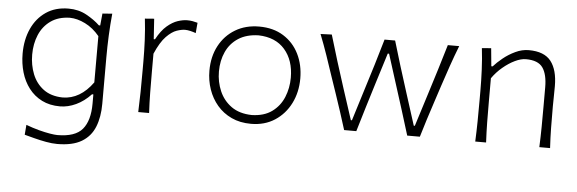

<svg xmlns="http://www.w3.org/2000/svg" viewBox="-48 -679 3134 1042"><g transform="rotate(5 1519.0 -157.5)"><path d="M289.1 210.9Q261.7 210.9 228.3 204.8Q194.8 198.7 163.3 190.4Q131.8 182.1 109.9 176.3L114.3 122.1Q150.4 135.7 184.6 144.8Q218.8 153.8 245.6 158.2Q272.5 162.6 286.1 162.6Q383.3 162.6 422.6 115.7Q461.9 68.8 461.9 -23.9V-74.2H454.6Q417.5 -34.7 373.8 -14.2Q330.1 6.3 286.6 6.3Q230.5 6.3 188 -15.1Q145.5 -36.6 116.9 -74Q88.4 -111.3 74.2 -159.7Q60.1 -208 60.1 -261.7Q60.1 -337.4 87.2 -397.2Q114.3 -457 165.3 -491.7Q216.3 -526.4 288.1 -526.4Q342.3 -526.4 385.5 -502.7Q428.7 -479 459 -450.2H466.3L472.7 -515.6L525.9 -519.5Q520 -460 517.3 -399.2Q514.6 -338.4 514.6 -281.2V-27.3Q514.6 44.4 493.2 98.1Q471.7 151.9 422.4 181.4Q373 210.9 289.1 210.9ZM296.9 -43Q392.6 -43.9 461.4 -139.6V-391.6Q426.8 -433.6 383.1 -455.3Q339.4 -477.1 298.8 -477.5Q236.3 -476.1 194.8 -446.5Q153.3 -417 132.8 -368.4Q112.3 -319.8 112.3 -260.7Q112.3 -204.1 131.8 -154.8Q151.4 -105.5 192.1 -75Q232.9 -44.4 296.9 -43Z M712.9 0H772Q769 -57.1 768.3 -109.9Q767.6 -162.6 767.6 -224.6V-322.8Q795.9 -387.7 825.7 -418.2Q855.5 -448.7 882.1 -457.8Q908.7 -466.8 927.2 -466.8Q940.4 -466.8 956.1 -463.1Q971.7 -459.5 986.3 -454.1L991.2 -510.7Q978 -514.6 963.9 -517.1Q949.7 -519.5 934.1 -519.5Q912.1 -519.5 883.5 -510.3Q855 -501 825.2 -475.6Q795.4 -450.2 769 -401.4H762.2L754.9 -512.2L704.6 -508.3Q711.4 -450.7 714.1 -391.6Q716.8 -332.5 716.8 -277.3V-226.1Q716.8 -163.1 716.1 -110.1Q715.3 -57.1 712.9 0Z M1327.6 -37.6Q1260.3 -39.1 1216.6 -70.3Q1172.9 -101.6 1151.4 -151.4Q1129.9 -201.2 1129.9 -257.8Q1129.9 -317.4 1151.9 -365.2Q1173.8 -413.1 1218 -441.7Q1262.2 -470.2 1327.6 -471.7Q1419.9 -469.2 1470.7 -410.9Q1521.5 -352.5 1521.5 -257.8Q1521.5 -201.2 1501 -151.4Q1480.5 -101.6 1437.5 -70.3Q1394.5 -39.1 1327.6 -37.6ZM1327.6 10.3Q1401.9 10.3 1457 -25.6Q1512.2 -61.5 1542.7 -122.3Q1573.2 -183.1 1573.2 -257.8Q1573.2 -332 1543.7 -391.4Q1514.2 -450.7 1459 -485.1Q1403.8 -519.5 1327.1 -519.5Q1252.9 -519.5 1196.8 -485.8Q1140.6 -452.1 1109.4 -393.1Q1078.1 -334 1078.1 -257.8Q1078.1 -204.6 1094.7 -156.2Q1111.3 -107.9 1143.1 -70.6Q1174.8 -33.2 1221.2 -11.5Q1267.6 10.3 1327.6 10.3Z M1834.5 0H1900.9Q1919.9 -65.4 1941.4 -135Q1962.9 -204.6 1982.4 -268.1L2034.2 -434.1H2041.5L2093.8 -269Q2113.8 -205.6 2136.2 -135.5Q2158.7 -65.4 2178.2 0H2247.1Q2274.9 -93.8 2308.6 -194.8L2337.9 -284.2Q2356.4 -340.3 2375.7 -396.2Q2395 -452.1 2417 -508.3H2355Q2336.9 -447.8 2314.7 -374.8Q2292.5 -301.8 2271 -234.9L2214.8 -56.6H2209L2152.8 -232.9Q2130.9 -301.3 2109.1 -371.6Q2087.4 -441.9 2067.9 -508.3H2010.3Q1990.2 -438 1969 -368.7Q1947.8 -299.3 1926.3 -231L1872.1 -56.6H1866.2L1811 -226.1Q1788.6 -294.4 1765.6 -368.9Q1742.7 -443.4 1722.7 -510.7L1661.6 -508.3Q1684.1 -451.2 1703.1 -395.8Q1722.2 -340.3 1740.7 -284.2L1771.5 -193.8Q1788.1 -144.5 1804 -96.2Q1819.8 -47.9 1834.5 0Z M2548.8 0H2607.9Q2605 -57.1 2604.2 -109.9Q2603.5 -162.6 2603.5 -224.6V-349.6Q2627.4 -383.8 2659.4 -410.6Q2691.4 -437.5 2724.4 -453.4Q2757.3 -469.2 2784.2 -469.2Q2850.6 -469.2 2876 -433.1Q2901.4 -397 2901.4 -326.2V-224.6Q2901.4 -162.6 2900.9 -109.9Q2900.4 -57.1 2897.9 0H2956.5Q2953.1 -57.1 2952.4 -110.1Q2951.7 -163.1 2951.7 -226.1Q2951.7 -247.6 2952.4 -275.9Q2953.1 -304.2 2953.1 -336.9Q2953.1 -425.3 2916.5 -472.4Q2879.9 -519.5 2795.4 -519.5Q2758.8 -519.5 2722.7 -502.4Q2686.5 -485.4 2656.5 -460.9Q2626.5 -436.5 2607.4 -414.6H2600.1L2590.8 -512.2L2540.5 -508.3Q2547.4 -450.7 2550 -391.6Q2552.7 -332.5 2552.7 -277.3V-226.1Q2552.7 -163.1 2552 -110.1Q2551.3 -57.1 2548.8 0Z"/></g></svg>

Font: Pinar VF
Style: Regular
Weight: 300
Designer: Amin Abedi
Version: Version 2.000